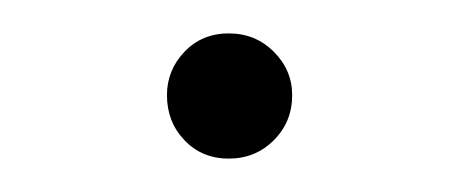

<svg xmlns="http://www.w3.org/2000/svg" viewBox="-20 -90 275 115"><path d="M117 5Q101 5 90.5 -6Q80 -17 80 -33Q80 -48 90.5 -59Q101 -70 117 -70Q133 -70 144 -59Q155 -48 155 -33Q155 -17 144 -6Q133 5 117 5Z"/></svg>

Font: Be Vietnam Pro Thin
Style: Regular
Weight: 100
Designer: Lam Bao, Tony Le, Vietanh Nguyen
Foundry: Yellow Type Foundry
Version: Version 1.002; ttfautohint (v1.8.3)